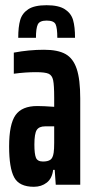

<svg xmlns="http://www.w3.org/2000/svg" viewBox="-20 -709 358 737"><path d="M15 -147Q15 -232 39.5 -267Q64 -302 123 -302Q146 -302 188 -299V-334Q188 -382 184 -401Q180 -420 166.5 -426Q153 -432 118 -432Q78 -432 33 -426V-507Q91 -518 149 -518Q202 -518 231.5 -501.5Q261 -485 274.5 -444.5Q288 -404 288 -331V0H194L190 -57H184Q180 -24 159.5 -8Q139 8 110 8Q54 8 34.5 -28Q15 -64 15 -147ZM186 -123Q188 -136 188 -161V-192V-224H153Q130 -224 121 -210Q112 -196 112 -154Q112 -118 118 -103.5Q124 -89 145 -89Q163 -89 173 -95.5Q183 -102 186 -123ZM268 -564H200Q200 -601 193.5 -615.5Q187 -630 159 -630Q132 -630 125 -615Q118 -600 118 -564H50Q50 -606 57.5 -632Q65 -658 88.5 -673.5Q112 -689 159 -689Q205 -689 229 -673.5Q253 -658 260.5 -632Q268 -606 268 -564Z"/></svg>

Font: Saira Ultra Condensed
Style: Bold
Weight: 700
Width: 1
Designer: Hector Gatti with collaboration of the Omnibus-Type team
Foundry: Omnibus-Type
Version: Version 1.001; ttfautohint (v1.8)